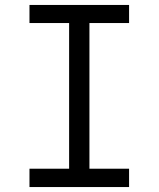

<svg xmlns="http://www.w3.org/2000/svg" viewBox="-20 -755 640 775"><path d="M99 0V-74H259V-662H99V-735H501V-662H341V-74H501V0Z"/></svg>

Font: Iosevka HT Extended
Style: Regular
Weight: 400
Width: 7
Monospace: yes
Designer: Belleve Invis
Foundry: Belleve Invis
Version: Version 32.3.0; ttfautohint (v1.8.4)